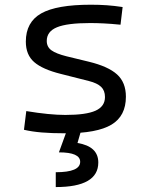

<svg xmlns="http://www.w3.org/2000/svg" viewBox="-20 -547 626 802"><path d="M252.9 9.8Q195.3 9.8 154.3 6.3Q113.3 2.9 80.1 -4.9L89.8 -83Q187 -66.9 252.9 -66.9Q339.8 -66.9 379.2 -84.7Q418.5 -102.5 418.5 -141.6Q418.5 -168.9 402.3 -184.3Q386.2 -199.7 351.6 -208.5L233.9 -238.3Q157.7 -257.3 122.8 -287.6Q87.9 -317.9 87.9 -373Q87.9 -454.6 152.1 -491Q216.3 -527.3 359.4 -527.3Q395 -527.3 426 -525.1Q457 -522.9 492.2 -517.6L483.4 -443.8Q443.4 -447.8 413.6 -449.2Q383.8 -450.7 356.4 -450.7Q260.7 -450.7 218 -433.1Q175.3 -415.5 175.3 -376Q175.3 -351.1 194.8 -336.9Q214.4 -322.8 257.3 -312L351.6 -289.1Q432.1 -269.5 469 -236.1Q505.9 -202.6 505.9 -143.1Q505.9 -62.5 445.8 -26.4Q385.7 9.8 252.9 9.8ZM212.9 234.4V172.4Q314.9 172.4 314.9 128.9Q314.9 89.4 226.1 89.4L262.2 -9.8L318.4 -0.5L303.7 50.3Q390.6 64.5 390.6 131.8Q390.6 234.4 212.9 234.4Z"/></svg>

Font: Cascadia Mono NF SemiLight
Style: Regular
Weight: 350
Monospace: yes
Designer: Aaron Bell
Foundry: Saja Typeworks
Version: Version 2404.023; ttfautohint (v1.8.4)